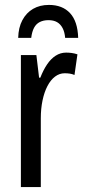

<svg xmlns="http://www.w3.org/2000/svg" viewBox="-20 -761 344 781"><path d="M249 -547Q260 -547 271.5 -545.5Q283 -544 295 -540L283 -456Q274 -460 264 -461.5Q254 -463 243 -463Q222 -463 204 -449.5Q186 -436 173 -411Q160 -386 153 -352.5Q146 -319 146 -280V0H65V-537H128L139 -445H144Q156 -476 171.5 -499Q187 -522 206.5 -534.5Q226 -547 249 -547ZM179 -741Q234 -741 265 -707.5Q296 -674 298 -607H245Q243 -631 234.5 -647Q226 -663 212 -671Q198 -679 177 -679Q157 -679 142 -671.5Q127 -664 118.5 -648Q110 -632 107 -607H54Q55 -649 71 -679Q87 -709 114.5 -725Q142 -741 179 -741Z"/></svg>

Font: Noto Sans ExtraCondensed
Style: Regular
Weight: 400
Width: 2
Designer: Monotype Design Team
Foundry: Monotype Imaging Inc.
Version: Version 2.013